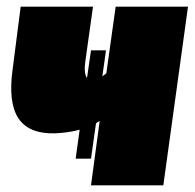

<svg xmlns="http://www.w3.org/2000/svg" viewBox="-20 -556 584 576"><path d="M327 -536H544L470 0H253L279 -193Q274 -191 268 -186L253 -80H207L219 -167Q188 -158 145 -156Q66 -154 35 -201.5Q4 -249 18 -349L42 -536H259L236 -372Q231 -336 241 -322L253 -405H298L287 -327Q294 -332 299 -336Z"/></svg>

Font: Fira Sans Ultra
Style: Italic
Weight: 950
Italic angle: -8°
Designer: Carrois Corporate & Edenspiekermann AG
Foundry: Carrois Corporate GbR & Edenspiekermann AG
Version: Version 4.203;PS 004.203;hotconv 1.0.88;makeotf.lib2.5.64775